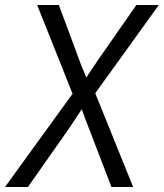

<svg xmlns="http://www.w3.org/2000/svg" viewBox="-21 -750 657 770"><path d="M-1 0H91L258 -238C273 -260 294 -293 307 -312C313 -293 326 -260 335 -237L426 0H513L361 -376L616 -730H526L374 -512C358 -489 337 -457 325 -439C318 -457 304 -489 296 -512L215 -730H128L270 -374Z"/></svg>

Font: JetBrains Mono Light
Style: Italic
Weight: 336
Italic angle: -9°
Monospace: yes
Designer: Philipp Nurullin, Konstantin Bulenkov
Foundry: JetBrains
Version: Version 2.305